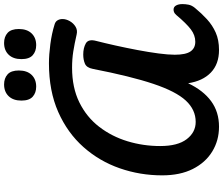

<svg xmlns="http://www.w3.org/2000/svg" viewBox="-98 -1016 1118 963"><g transform="rotate(-90 461.5 -534.0)"><path d="M308 5Q239 5 183.5 -29Q128 -63 96 -126.5Q64 -190 64 -280Q64 -391 99.5 -493Q135 -595 206 -675Q277 -755 382 -801.5Q487 -848 626 -848Q669 -848 722 -841Q775 -834 820 -820Q835 -816 841.5 -805Q848 -794 848 -780Q848 -762 837.5 -743.5Q827 -725 809.5 -714.5Q792 -704 771 -709Q723 -720 685 -726Q647 -732 604 -732Q504 -732 430 -695.5Q356 -659 307.5 -596Q259 -533 235 -454Q211 -375 211 -290Q211 -202 245.5 -157Q280 -112 332 -112Q393 -112 439 -161.5Q485 -211 523 -324.5Q561 -438 598 -628Q604 -659 624 -667.5Q644 -676 670 -676Q703 -676 726 -663Q749 -650 738 -610Q727 -567 715 -513Q703 -459 692.5 -403.5Q682 -348 675.5 -299Q669 -250 669 -217Q669 -162 685.5 -138Q702 -114 734 -114Q767 -114 796.5 -136.5Q826 -159 868 -209Q876 -218 882.5 -220.5Q889 -223 895 -223Q909 -223 916 -210.5Q923 -198 923 -178Q923 -164 920 -148Q917 -132 904 -116Q877 -83 847 -55.5Q817 -28 780 -11.5Q743 5 693 5Q622 5 579.5 -36Q537 -77 526 -150Q490 -74 436 -34.5Q382 5 308 5ZM717 -912Q686 -912 666.5 -929.5Q647 -947 647 -986Q647 -1027 669 -1050Q691 -1073 728 -1073Q759 -1073 778.5 -1055.5Q798 -1038 798 -999Q798 -958 776 -935Q754 -912 717 -912ZM509 -912Q478 -912 458.5 -929.5Q439 -947 439 -986Q439 -1027 461 -1050Q483 -1073 520 -1073Q551 -1073 570.5 -1055.5Q590 -1038 590 -999Q590 -958 568 -935Q546 -912 509 -912Z"/></g></svg>

Font: Pacifico
Style: Regular
Weight: 400
Designer: Vernon Adams
Foundry: Vernon Adams
Version: Version 3.010; ttfautohint (v1.8.4.7-5d5b)